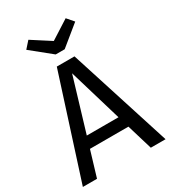

<svg xmlns="http://www.w3.org/2000/svg" viewBox="-216 -1019 1005 1128"><g transform="rotate(-30 286.5 -454.5)"><path d="M415 -173H154L102 0H6L227 -689H347L567 0H467ZM392 -250 285 -610 177 -250ZM453 -864 318 -754H257L121 -864L161 -909L287 -828L414 -909Z"/></g></svg>

Font: FiraGOUPP
Style: Medium
Weight: 400
Designer: bBox Type
Foundry: bBox Type GmbH
Version: Version 1.001